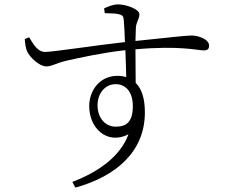

<svg xmlns="http://www.w3.org/2000/svg" viewBox="-20 -793 1040 876"><path d="M508 -215C462 -215 425 -253 425 -313C425 -364 457 -409 508 -409C551 -409 586 -377 586 -309C586 -238 558 -215 508 -215ZM458 -733C487 -732 509 -732 523 -728C539 -724 544 -719 545 -698C547 -671 549 -637 550 -601C430 -588 221 -556 186 -556C152 -556 132 -591 113 -623L93 -615C94 -596 97 -574 104 -558C115 -533 159 -490 191 -490C216 -490 235 -504 279 -515C344 -530 456 -554 552 -564C554 -518 555 -473 556 -441C544 -445 531 -447 516 -447C434 -447 387 -379 387 -309C387 -207 469 -131 566 -180C530 -81 431 -9 310 37L324 63C511 11 641 -102 641 -280C641 -340 628 -387 599 -415C599 -465 598 -521 598 -568C802 -586 881 -563 911 -563C928 -563 934 -571 934 -585C934 -614 885 -631 854 -631C832 -631 759 -623 598 -606C599 -631 599 -653 600 -666C601 -692 616 -706 616 -728C616 -751 556 -773 519 -773C494 -773 472 -762 455 -755Z"/></svg>

Font: Noto Serif CJK JP Light
Style: Regular
Weight: 300
Designer: Ryoko NISHIZUKA 西塚涼子 (kana & ideographs); Frank Grießhammer (Latin, Greek & Cyrillic); Wenlong ZHANG 张文龙 (bopomofo); San
Foundry: Adobe Systems Incorporated
Version: Version 1.001;PS 1.001;hotconv 16.6.54;makeotf.lib2.5.65590